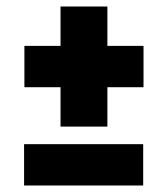

<svg xmlns="http://www.w3.org/2000/svg" viewBox="-20 -586 516 590"><path d="M420 -16V-143H54V-16ZM310 -445V-566H166V-445H55V-318H166V-197H310V-318H421V-445Z"/></svg>

Font: Raleway
Style: ExtraBold
Weight: 800
Designer: Matt McInerney, Pablo Impallari, Rodrigo Fuenzalida
Foundry: Matt McInerney, Pablo Impallari, Rodrigo Fuenzalida
Version: Version 3.000